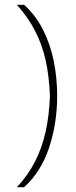

<svg xmlns="http://www.w3.org/2000/svg" viewBox="-20 -720 317 796"><path d="M50 56Q96 7 125.2 -50.2Q154.5 -107.5 169.2 -174.2Q184 -241 187 -322Q184 -402 169.8 -467.5Q155.5 -533 126.2 -590.5Q97 -648 50 -700H80Q127 -658 157.8 -597.8Q188.5 -537.5 202.8 -467.2Q217 -397 217 -322Q217 -208.5 183.5 -107.8Q150 -7 80 56Z"/></svg>

Font: Urbanist
Style: Regular
Weight: 400
Designer: Corey Hu
Foundry: Corey Hu
Version: Version 1.2; befe77262ef67d88f1d94aa3d2e49ef1327b4483